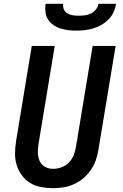

<svg xmlns="http://www.w3.org/2000/svg" viewBox="-20 -975 640 1003"><path d="M257 8Q224 8 193 2Q162 -4 137 -19.5Q112 -35 94 -59.5Q76 -84 67 -113Q58 -142 58.5 -174Q59 -206 64 -238L146 -735H266L181 -222Q179 -207 178 -191.5Q177 -176 179 -161.5Q181 -147 187 -134Q193 -121 203.5 -111.5Q214 -102 228 -97.5Q242 -93 257 -93Q279 -93 301.5 -101Q324 -109 340.5 -126.5Q357 -144 365.5 -165.5Q374 -187 377 -209L464 -735H584L494 -192Q490 -165 480.5 -138Q471 -111 454.5 -87Q438 -63 415.5 -44Q393 -25 366.5 -13Q340 -1 312 3.5Q284 8 257 8ZM379 -815Q357 -815 336 -817.5Q315 -820 295 -826.5Q275 -833 258 -845Q241 -857 230.5 -874Q220 -891 217.5 -912Q215 -933 218 -955H310Q308 -939 314 -925.5Q320 -912 333 -904.5Q346 -897 361 -895Q376 -893 392 -893Q408 -893 424 -895Q440 -897 455 -904.5Q470 -912 481 -925.5Q492 -939 494 -955H586Q583 -933 573.5 -912Q564 -891 547.5 -874Q531 -857 510 -845Q489 -833 467 -826.5Q445 -820 423 -817.5Q401 -815 379 -815Z"/></svg>

Font: Iosevka Aile Oblique
Style: Bold
Weight: 700
Italic angle: -9°
Designer: Belleve Invis
Foundry: Belleve Invis
Version: Version 31.1.0; ttfautohint (v1.8.4)